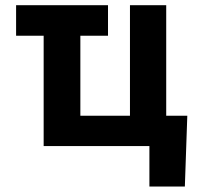

<svg xmlns="http://www.w3.org/2000/svg" viewBox="-20 -550 752 723"><path d="M386.7 -415.5H40.6V-530.3H386.7ZM676.1 152.3H542.6V0H500.5V-114.2H685.3ZM605.9 0H144.4V-530.3H282.6V-114.2H469.4V-530.3H605.9Z"/></svg>

Font: Pretendard GOV Variable
Style: Regular
Weight: 400
Designer: Base glyphs from Inter by Rasmus Andersson; Hangul glyphs from Noto Sans CJK(Source Han Sans) by Jang Soo-young and Kang
Foundry: Kil Hyung-jin
Version: Version 1.307;Glyphs 3.2 (3192)